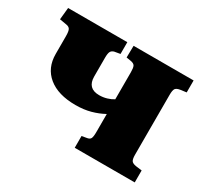

<svg xmlns="http://www.w3.org/2000/svg" viewBox="-111 -684 909 848"><g transform="rotate(30 343.0 -260.0)"><path d="M350 0V-60L373 -64Q389 -66 393.5 -75Q398 -84 398 -107V-200Q369 -184 334.5 -174.5Q300 -165 258 -165Q169 -165 119.5 -205.5Q70 -246 70 -317V-407Q70 -433 64.5 -442Q59 -451 45 -453L10 -459L16 -520H318V-460L289 -455Q277 -452 272 -443Q267 -434 267 -411V-316Q267 -255 327 -255Q347 -255 365.5 -260.5Q384 -266 398 -275V-413Q398 -435 393.5 -444Q389 -453 373 -456L349 -460L350 -520H656V-459L626 -455Q607 -452 601.5 -443.5Q596 -435 596 -412V-107Q596 -85 601.5 -76.5Q607 -68 625 -65L656 -61V0Z"/></g></svg>

Font: Literata 36pt ExtraBold
Style: Regular
Weight: 800
Designer: Latin by Veronika Burian and Jose Scaglione. Greek by Irene Vlachou. Cyrillic by Vera Evstafieva.
Foundry: TypeTogether
Version: Version 3.002